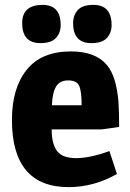

<svg xmlns="http://www.w3.org/2000/svg" viewBox="-20 -756 535 788"><path d="M271 -545Q371 -545 418 -490Q457 -445 466 -340Q469 -298 469 -235L398 -225H192Q192 -166 214 -136.5Q236 -107 292.5 -107Q349 -107 429 -136L460 -42Q365 12 262 12Q29 12 29 -264Q29 -394 89.5 -469.5Q150 -545 271 -545ZM193 -324H315Q315 -381 305 -403.5Q295 -426 260 -426Q225 -426 210 -400.5Q195 -375 193 -324ZM155 -736Q229 -736 229 -653Q229 -621 209.5 -600Q190 -579 146 -579Q71 -579 71 -661Q71 -736 155 -736ZM363 -736Q438 -736 438 -653Q438 -621 418.5 -600Q399 -579 355 -579Q280 -579 280 -661Q280 -694 299.5 -715Q319 -736 363 -736Z"/></svg>

Font: Magra
Style: Bold
Weight: 600
Designer: Viviana Monsalve
Foundry: Viviana Monsalve
Version: Version 1.001